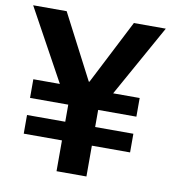

<svg xmlns="http://www.w3.org/2000/svg" viewBox="-79 -769 773 841"><g transform="rotate(10 307.5 -349.0)"><path d="M361 -137V0H228V-137H58V-220H228V-296H58V-379H176L1 -698H150L299 -411H302L449 -698H591L413 -379H531V-296H361V-220H531V-137Z"/></g></svg>

Font: IBM Plex Sans Thai Looped SemiBold
Style: Regular
Weight: 600
Designer: Mike Abbink, Paul van der Laan, Pieter van Rosmalen, Ben Mitchell, Mark Frömberg
Foundry: Bold Monday
Version: Version 1.1